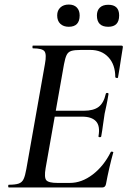

<svg xmlns="http://www.w3.org/2000/svg" viewBox="-20 -826 565 846"><path d="M19 0Q16 0 16 -6Q16 -12 19 -12Q47 -12 62 -17Q77 -22 84 -37Q91 -52 96 -81L178 -544Q186 -587 176 -600Q166 -613 125 -613Q123 -613 123 -619Q123 -625 125 -625H515Q523 -625 521 -616Q518 -597 514 -572Q510 -547 506.5 -523.5Q503 -500 500 -485Q499 -481 493.5 -482.5Q488 -484 488 -486Q488 -541 458 -573.5Q428 -606 378 -606H337Q308 -606 294 -601.5Q280 -597 273.5 -583.5Q267 -570 262 -543L181 -85Q174 -44 184 -32Q194 -20 233 -20H288Q340 -20 388.5 -57Q437 -94 468 -156Q470 -159 475.5 -157.5Q481 -156 479 -154Q471 -126 462 -87Q453 -48 447 -15Q444 0 431 0ZM426 -225Q425 -221 419 -221.5Q413 -222 414 -226Q422 -271 403 -291.5Q384 -312 342 -312H183L186 -338H349Q392 -338 414.5 -355Q437 -372 446 -412Q447 -417 453 -416.5Q459 -416 458 -411Q453 -380 449 -362Q445 -344 441 -325Q437 -301 434 -277Q431 -253 426 -225ZM283 -708Q260 -708 246 -721Q232 -734 232 -758Q232 -780 246 -793Q260 -806 283 -806Q306 -806 318.5 -793Q331 -780 331 -758Q331 -708 283 -708ZM457 -708Q407 -708 407 -758Q407 -780 420 -792.5Q433 -805 457 -805Q505 -805 505 -758Q505 -708 457 -708Z"/></svg>

Font: Cormorant SemiBold
Style: Italic
Weight: 600
Italic angle: -10°
Designer: Christian Thalmann (Catharsis Fonts)
Foundry: Catharsis Fonts
Version: Version 4.000